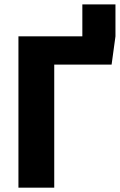

<svg xmlns="http://www.w3.org/2000/svg" viewBox="-20 -860 550 880"><path d="M509.2 -693.4 357.4 -683.4V-839.7H509.2ZM64.5 0V-693.4L228.6 -598.7V0ZM64.5 -693.4H509.2L491.5 -564H212.6Z"/></svg>

Font: Fira Sans Variable
Style: Regular
Weight: 400
Designer: Carrois Corporate & Edenspiekermann AG
Foundry: Carrois Corporate GbR & Edenspiekermann AG
Version: Version 4.202